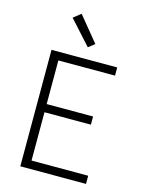

<svg xmlns="http://www.w3.org/2000/svg" viewBox="-132 -987 815 1067"><g transform="rotate(15 275.0 -453.5)"><path d="M92 0V-670H470V-623H144V-372H411V-325H144V-47H470V0ZM283 -736 159 -873 202 -907 319 -764Z"/></g></svg>

Font: Lode Dark
Style: Regular
Weight: 400
Monospace: yes
Designer: Belleve Invis
Foundry: Belleve Invis
Version: Version 29.2.0; ttfautohint (v1.8.3)